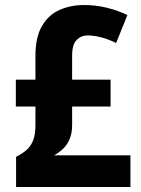

<svg xmlns="http://www.w3.org/2000/svg" viewBox="-20 -744 560 764"><path d="M315 -724Q362 -724 406 -713Q450 -702 487 -684L442 -573Q409 -589 380.5 -596Q352 -603 328 -603Q303 -603 285 -585Q267 -567 267 -523V-427H420V-320H267V-247Q267 -214 257 -190.5Q247 -167 230.5 -151.5Q214 -136 195 -126H499V0H44V-120Q70 -133 87 -148.5Q104 -164 112.5 -187Q121 -210 121 -246V-320H43V-427H121V-521Q121 -596 147 -640.5Q173 -685 217 -704.5Q261 -724 315 -724Z"/></svg>

Font: Noto Sans Bengali SemiCondensed
Style: Bold
Weight: 700
Width: 4
Designer: Jelle Bosma - Monotype Design Team
Foundry: Monotype Imaging Inc.
Version: Version 2.003